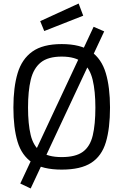

<svg xmlns="http://www.w3.org/2000/svg" viewBox="-20 -952 702 1089"><path d="M305 -206 246 -234 511 -800 571 -774ZM154 117 95 89 303 -356 363 -330ZM231 -776 208 -832 426 -932 452 -863ZM330 10Q222 10 162.5 -30Q103 -70 79.5 -148.5Q56 -227 56 -342Q56 -457 80 -537Q104 -617 163.5 -659.5Q223 -702 330 -702Q437 -702 496.5 -660Q556 -618 580 -537.5Q604 -457 604 -342Q604 -224 580.5 -145.5Q557 -67 497.5 -28.5Q438 10 330 10ZM330 -61Q409 -61 450 -91Q491 -121 506 -183.5Q521 -246 521 -342Q521 -435 505.5 -499.5Q490 -564 449 -597.5Q408 -631 330 -631Q252 -631 211 -597.5Q170 -564 154.5 -500Q139 -436 139 -342Q139 -249 154 -186.5Q169 -124 210 -92.5Q251 -61 330 -61Z"/></svg>

Font: Cairo Play
Style: Regular
Weight: 400
Designer: Mohamed Gaber, Accademia di Belle Arti di Urbino
Foundry: Kief Type Foundry, Accademia di Belle Arti di Urbino
Version: Version 3.119